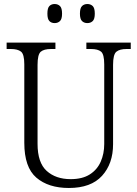

<svg xmlns="http://www.w3.org/2000/svg" viewBox="-20 -926 684 956"><path d="M323 10Q221 10 161 -41.5Q101 -93 101 -215V-606Q101 -656 84.5 -669Q68 -682 34 -682H13V-714H256V-682H234Q199 -682 183 -668.5Q167 -655 167 -603V-210Q167 -116 212.5 -75Q258 -34 332 -34Q390 -34 427 -57.5Q464 -81 481.5 -121Q499 -161 499 -209V-605Q499 -656 483 -669Q467 -682 433 -682H410V-714H631V-682H610Q576 -682 559.5 -668.5Q543 -655 543 -603V-208Q543 -111 488 -50.5Q433 10 323 10ZM415 -811Q399 -811 388.5 -821Q378 -831 378 -858Q378 -886 388.5 -896Q399 -906 415 -906Q431 -906 441.5 -896Q452 -886 452 -858Q452 -831 441.5 -821Q431 -811 415 -811ZM252 -811Q236 -811 226 -821Q216 -831 216 -858Q216 -886 226 -896Q236 -906 252 -906Q268 -906 278.5 -896Q289 -886 289 -858Q289 -831 278.5 -821Q268 -811 252 -811Z"/></svg>

Font: Noto Serif Lao SemiCondensed Light
Style: Regular
Weight: 300
Width: 4
Designer: Monotype Design Team
Foundry: Monotype Imaging Inc.
Version: Version 2.003; ttfautohint (v1.8.4.7-5d5b)